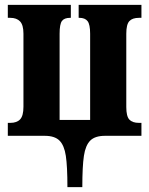

<svg xmlns="http://www.w3.org/2000/svg" viewBox="-20 -556 610 786"><path d="M163 0H12V-53H22Q49 -53 62.5 -67.5Q76 -82 76 -119V-418Q76 -454 62 -468.5Q48 -483 22 -483H12V-536H270V-483H267Q243 -483 233.5 -470Q224 -457 224 -418V-65H349V-418Q349 -456 338.5 -469.5Q328 -483 305 -483H302V-536H559V-483H549Q522 -483 509.5 -469.5Q497 -456 497 -418V-118Q497 -80 509.5 -66.5Q522 -53 549 -53H559V0H410Q369 0 349.5 19.5Q330 39 323.5 82Q317 125 317 210H256Q256 125 249.5 82Q243 39 223.5 19.5Q204 0 163 0Z"/></svg>

Font: Noto Serif CondExtraBold
Style: Regular
Weight: 800
Width: 3
Designer: Monotype Design Team
Foundry: Monotype Imaging Inc.
Version: Version 1.001